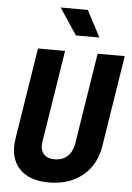

<svg xmlns="http://www.w3.org/2000/svg" viewBox="-63 -1002 729 1058"><g transform="rotate(5 302.0 -473.0)"><path d="M248 10Q137 10 82.5 -50Q28 -110 44 -214L124 -720H274L194 -215Q186 -169 206 -144.5Q226 -120 269 -120Q311 -120 338.5 -144.5Q366 -169 374 -215L454 -720H604L524 -214Q507 -110 433.5 -50Q360 10 248 10ZM229 -956H379L456 -810H326Z"/></g></svg>

Font: JetBrains Mono ExtraBold
Style: Italic
Weight: 800
Designer: Philipp Nurullin, Konstantin Bulenkov
Foundry: JetBrains
Version: Version 1.000; ttfautohint (v1.8.3)